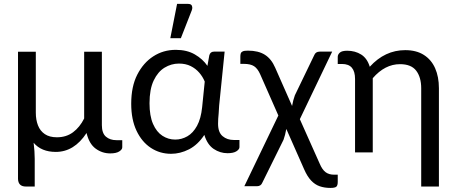

<svg xmlns="http://www.w3.org/2000/svg" viewBox="-20 -766 2292 965"><path d="M154.5 171.5H110Q72 171.5 70.5 133.5V-506H160V-199.5Q160 -163.5 171 -135.5Q182 -107.5 205.5 -91.8Q229 -76 266 -76Q313 -76 347 -101.2Q381 -126.5 403 -170.5V-506H492V-137Q492 -96.5 512.5 -79Q533 -61.5 565 -61.5H594.5V-25.5Q594.5 -14.5 579.2 -4.8Q564 5 534 5Q493.5 5 460.8 -19Q428 -43 415 -97.5Q353 -2.5 260.5 -2.5Q188 -2.5 149 -48.5Q154.5 -4 154.5 32Z M840 7Q783.5 7 738.2 -22.8Q693 -52.5 666.2 -108.8Q639.5 -165 639.5 -244.5Q639.5 -331.5 670 -391Q700.5 -450.5 750 -482.5Q800.5 -515.5 863.5 -515.5Q919.5 -515.5 959.2 -492.5Q999 -469.5 1022.5 -435L1032 -488Q1037 -506.5 1055.5 -506.5H1109L1081.5 -236L1079 -196Q1076 -167.5 1076 -144Q1076 -100.5 1099 -81.5Q1121.5 -62.5 1154.5 -62.5H1183.5V-26.5Q1183.5 -15.5 1168.5 -5.8Q1153.5 4 1123.5 4Q1086 4 1054 -17.5Q1022 -39 1007 -88Q974.5 -38.5 930 -15.5Q885.5 7 840 7ZM860.5 -64.5Q893 -64.5 921.8 -81Q950.5 -97.5 970.2 -133.5Q990 -169.5 996 -227.5L1009 -356Q999 -380.5 981.2 -401Q963.5 -421.5 938.2 -434Q913 -446.5 879.5 -446.5Q841 -446.5 807.2 -426Q773.5 -405.5 752.5 -361.5Q731.5 -317.5 731.5 -247Q731.5 -183.5 749.2 -143Q767 -102.5 796.5 -83.5Q826 -64.5 860.5 -64.5ZM889 -574H836L870 -746.5H925.5Q946 -746.5 946.5 -727.5Q946.5 -721.5 944 -714.5Z M1640.5 178.5Q1611 178.5 1587 170.2Q1563 162 1543.5 141.2Q1524 120.5 1508 83.5L1419 -118Q1413.5 -86.5 1405 -63.5L1298.5 152Q1291.5 170 1271 170H1208L1379 -185.5L1288 -392Q1275 -421.5 1257 -433.2Q1239 -445 1205.5 -445H1188V-482Q1188 -490.5 1190 -497.2Q1192 -504 1200 -507.8Q1208 -511.5 1226 -511.5Q1278.5 -511.5 1311.2 -490.8Q1344 -470 1363 -426L1448 -233.5Q1453.5 -264 1462 -287L1559 -488Q1566 -506.5 1586.5 -506.5H1649.5L1487 -167L1587 57Q1599.5 86.5 1616.2 99.2Q1633 112 1659.5 112H1677.5V148Q1677.5 166.5 1670.2 172.5Q1663 178.5 1640.5 178.5Z M2186 171.5H2097V-322.5Q2097 -377.5 2072 -410.5Q2047 -443.5 1990.5 -443.5Q1914.5 -443.5 1853.5 -373V0H1764.5V-369Q1764.5 -406.5 1748.5 -425.5Q1732.5 -444.5 1698.5 -444.5H1677.5V-480.5Q1677.5 -492 1688 -501.5Q1698.5 -511 1725 -511Q1765 -511 1795.2 -492Q1825.5 -473 1838.5 -430.5Q1914.5 -514 2016.5 -514Q2072.5 -514 2110.2 -490Q2148 -466 2167 -423Q2186 -380 2186 -322.5Z"/></svg>

Font: Verano Sans
Style: Regular
Weight: 400
Designer: Lukasz Dziedzic with Adam Twardoch and Botio Nikoltchev
Foundry: tyPoland Lukasz Dziedzic
Version: Version 3.001;December 28, 2019;FontCreator 12.0.0.2547 64-b